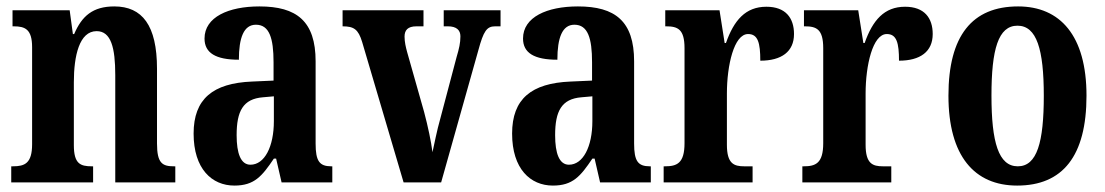

<svg xmlns="http://www.w3.org/2000/svg" viewBox="-20 -568 3441 598"><path d="M15 0H270V-50H266C230 -50 210 -58 210 -116V-312C210 -394 227 -471 281 -471C326 -471 339 -419 339 -334V0H526V-50H522C486 -50 469 -59 469 -121V-354C469 -489 423 -548 336 -548C269 -548 235 -518 211 -462H207L197 -536H19V-486H23C58 -486 80 -477 80 -421V-119C80 -59 57 -50 20 -50H15Z M710 10C772 10 796 -19 833 -74H840L857 0H1015V-50H1012C975 -50 963 -66 963 -121V-377C963 -502 904 -548 788 -548C692 -548 617 -515 617 -448C617 -403 652 -382 724 -382C724 -450 739 -491 777 -491C819 -491 832 -449 832 -374V-317L765 -314C643 -309 583 -260 583 -152C583 -42 640 10 710 10ZM760 -55C730 -55 717 -90 717 -147C717 -222 737 -260 799 -265L833 -268V-191C833 -111 804 -55 760 -55Z M1108 -437 1237 0H1354L1470 -412C1486 -471 1496 -486 1522 -486H1539V-536H1362V-486H1375C1402 -486 1414 -474 1414 -455C1414 -434 1410 -417 1402 -390L1352 -201C1340 -159 1333 -120 1327 -94C1323 -126 1313 -174 1301 -219L1248 -406C1244 -421 1240 -437 1240 -454C1240 -474 1250 -486 1277 -486H1299V-536H1047V-486C1082 -486 1096 -477 1108 -437Z M1702 10C1764 10 1788 -19 1825 -74H1832L1849 0H2007V-50H2004C1967 -50 1955 -66 1955 -121V-377C1955 -502 1896 -548 1780 -548C1684 -548 1609 -515 1609 -448C1609 -403 1644 -382 1716 -382C1716 -450 1731 -491 1769 -491C1811 -491 1824 -449 1824 -374V-317L1757 -314C1635 -309 1575 -260 1575 -152C1575 -42 1632 10 1702 10ZM1752 -55C1722 -55 1709 -90 1709 -147C1709 -222 1729 -260 1791 -265L1825 -268V-191C1825 -111 1796 -55 1752 -55Z M2047 0H2324V-50H2298C2266 -50 2244 -58 2244 -117V-277C2244 -364 2266 -462 2310 -462C2341 -462 2348 -434 2348 -379C2414 -379 2453 -407 2453 -462C2453 -512 2427 -547 2367 -547C2302 -547 2266 -505 2241 -434H2237L2221 -536H2052V-486H2055C2091 -486 2112 -477 2112 -418V-122C2112 -59 2088 -50 2051 -50H2047Z M2479 0H2756V-50H2730C2698 -50 2676 -58 2676 -117V-277C2676 -364 2698 -462 2742 -462C2773 -462 2780 -434 2780 -379C2846 -379 2885 -407 2885 -462C2885 -512 2859 -547 2799 -547C2734 -547 2698 -505 2673 -434H2669L2653 -536H2484V-486H2487C2523 -486 2544 -477 2544 -418V-122C2544 -59 2520 -50 2483 -50H2479Z M3148 10C3290 10 3364 -82 3364 -270C3364 -457 3282 -548 3151 -548C3008 -548 2934 -457 2934 -270C2934 -82 3015 10 3148 10ZM3150 -50C3090 -50 3068 -125 3068 -270C3068 -414 3089 -488 3149 -488C3209 -488 3231 -414 3231 -270C3231 -125 3210 -50 3150 -50Z"/></svg>

Font: Noto Serif Sinhala ExtraCondensed
Style: Bold
Weight: 700
Width: 2
Designer: Jelle Bosma - Monotype Design Team
Foundry: Monotype Imaging Inc.
Version: Version 2.007